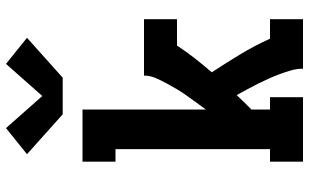

<svg xmlns="http://www.w3.org/2000/svg" viewBox="-215 -815 1030 640"><g transform="rotate(-90 300.0 -495.0)"><path d="M81 0V-110H123V-625H81V-735H255V-324Q267 -340 278.5 -356Q290 -372 301.5 -388Q313 -404 323 -421Q333 -438 342.5 -455.5Q352 -473 360 -491.5Q368 -510 368 -530H556V-420H468Q448 -389 425.5 -360.5Q403 -332 379 -304Q410 -257 439 -209Q468 -161 491 -110H556V0H391Q391 -20 385.5 -39.5Q380 -59 373 -77.5Q366 -96 358 -114Q350 -132 341 -150Q332 -168 322.5 -185.5Q313 -203 303 -221Q291 -208 279 -196Q267 -184 255 -172V-110H296V0ZM239 -801 220 -818 106 -920 193 -990 300 -869 407 -990 494 -920 361 -801Z"/></g></svg>

Font: Iosevka Curly Slab XBdEx
Style: Regular
Weight: 800
Width: 7
Monospace: yes
Designer: Belleve Invis
Foundry: Belleve Invis
Version: Version 11.0.0; ttfautohint (v1.8.3)